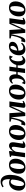

<svg xmlns="http://www.w3.org/2000/svg" viewBox="2798 -3670 884 6521"><g transform="rotate(-90 3240.5 -409.0)"><path d="M236.5 8.5Q173 8.5 126.2 -17.8Q79.5 -44 53.5 -93Q27.5 -142 27.5 -210Q27.5 -276.5 47 -336.5Q66.5 -396.5 103 -443Q139.5 -489.5 190 -516Q240.5 -542.5 302 -542.5Q339 -542.5 369.8 -532.8Q400.5 -523 414.5 -510Q419 -585 411.2 -636Q403.5 -687 386.8 -717Q370 -747 346 -760.2Q322 -773.5 293.5 -773.5Q262 -773.5 232.2 -763Q202.5 -752.5 164.5 -728L140.5 -768Q168.5 -786.5 199.2 -800.8Q230 -815 262 -823Q294 -831 326 -831Q389.5 -831 435 -805Q480.5 -779 509.5 -732Q538.5 -685 551.8 -621.8Q565 -558.5 562.5 -484.5Q560.5 -417.5 548.8 -347.8Q537 -278 513.5 -214.5Q490 -151 452.5 -100.5Q415 -50 361.5 -20.8Q308 8.5 236.5 8.5ZM254.5 -36Q282 -36 305 -64.8Q328 -93.5 346 -140Q364 -186.5 376.8 -241.8Q389.5 -297 396.2 -351Q403 -405 403.5 -447Q394.5 -461.5 383.5 -471Q372.5 -480.5 359.2 -485Q346 -489.5 330 -489.5Q303 -489.5 280 -473.2Q257 -457 238.8 -428Q220.5 -399 208 -361Q195.5 -323 188.8 -279.8Q182 -236.5 182 -191.5Q182 -133.5 190.5 -99.5Q199 -65.5 215.5 -50.8Q232 -36 254.5 -36Z M898 -547Q969 -547 1016.2 -521Q1063.5 -495 1087.2 -446Q1111 -397 1111.5 -327.5Q1111.5 -259 1091.8 -197.2Q1072 -135.5 1033.8 -88.2Q995.5 -41 939.8 -13.8Q884 13.5 813 13.5Q743.5 13.5 696.5 -12.8Q649.5 -39 626 -88Q602.5 -137 602 -205Q601.5 -275.5 621.2 -337.2Q641 -399 679.2 -446.2Q717.5 -493.5 772.8 -520.2Q828 -547 898 -547ZM884.5 -501Q857.5 -501 837.2 -481Q817 -461 802.5 -427.5Q788 -394 778.8 -353Q769.5 -312 765.2 -269.2Q761 -226.5 761.5 -188.5Q761.5 -135.5 769 -101Q776.5 -66.5 791.8 -49.5Q807 -32.5 829.5 -32.5Q856.5 -32.5 876.8 -52.5Q897 -72.5 911.2 -106.2Q925.5 -140 934.8 -181Q944 -222 948.2 -265Q952.5 -308 952 -346Q952 -400 944.8 -434.2Q937.5 -468.5 922.8 -484.8Q908 -501 884.5 -501Z M1359 -395Q1374 -423.5 1394 -450.2Q1414 -477 1438.8 -498.5Q1463.5 -520 1492 -532.8Q1520.5 -545.5 1553 -545.5Q1608 -545.5 1639 -513.2Q1670 -481 1670 -416Q1670 -395 1666.5 -365.8Q1663 -336.5 1658 -305Q1653 -273.5 1648.5 -245.5Q1644.5 -220 1639.8 -191.5Q1635 -163 1631.5 -137Q1628 -111 1627 -93Q1627 -75.5 1632.5 -69.8Q1638 -64 1645 -64Q1653.5 -64 1664.2 -69.2Q1675 -74.5 1690 -87L1702.5 -59Q1694.5 -48.5 1674.8 -32Q1655 -15.5 1624.5 -2.2Q1594 11 1551.5 11Q1523.5 11 1506 1.5Q1488.5 -8 1480.5 -23.8Q1472.5 -39.5 1473 -60Q1473 -70.5 1475 -88.5Q1477 -106.5 1480.8 -128.8Q1484.5 -151 1488.5 -174.2Q1492.5 -197.5 1496 -218Q1499.5 -240.5 1503.2 -264.2Q1507 -288 1510.2 -311Q1513.5 -334 1515.5 -354.8Q1517.5 -375.5 1517 -391.5Q1517 -414.5 1513.2 -427.8Q1509.5 -441 1501.2 -446.8Q1493 -452.5 1479 -452.5Q1463 -452.5 1445 -440.8Q1427 -429 1409.2 -409.5Q1391.5 -390 1375.8 -365.5Q1360 -341 1349 -315L1305.5 0H1159.5L1221.5 -460.5L1169 -486L1174.5 -516.5L1352 -545.5L1374.5 -531Z M2042.5 -547Q2113.5 -547 2160.8 -521Q2208 -495 2231.8 -446Q2255.5 -397 2256 -327.5Q2256 -259 2236.2 -197.2Q2216.5 -135.5 2178.2 -88.2Q2140 -41 2084.2 -13.8Q2028.5 13.5 1957.5 13.5Q1888 13.5 1841 -12.8Q1794 -39 1770.5 -88Q1747 -137 1746.5 -205Q1746 -275.5 1765.8 -337.2Q1785.5 -399 1823.8 -446.2Q1862 -493.5 1917.2 -520.2Q1972.5 -547 2042.5 -547ZM2029 -501Q2002 -501 1981.8 -481Q1961.5 -461 1947 -427.5Q1932.5 -394 1923.2 -353Q1914 -312 1909.8 -269.2Q1905.5 -226.5 1906 -188.5Q1906 -135.5 1913.5 -101Q1921 -66.5 1936.2 -49.5Q1951.5 -32.5 1974 -32.5Q2001 -32.5 2021.2 -52.5Q2041.5 -72.5 2055.8 -106.2Q2070 -140 2079.2 -181Q2088.5 -222 2092.8 -265Q2097 -308 2096.5 -346Q2096.5 -400 2089.2 -434.2Q2082 -468.5 2067.2 -484.8Q2052.5 -501 2029 -501Z M2910.5 11Q2877 11 2856.8 -5.8Q2836.5 -22.5 2841 -57.5L2876 -314.5L2898 -483.5L2822 -323L2670 7H2559.5L2530.5 -314L2520 -483Q2505.5 -418.5 2491.2 -358.2Q2477 -298 2462.5 -244.8Q2448 -191.5 2433 -148Q2418 -104.5 2401 -74Q2378.5 -32 2349.8 -12Q2321 8 2283 8Q2276 8 2266 6.2Q2256 4.5 2248 2Q2240 -0.5 2237.5 -2.5L2272.5 -134.5Q2277.5 -132 2289 -128.8Q2300.5 -125.5 2313.2 -123.2Q2326 -121 2332.5 -121Q2338 -121 2343.2 -124.2Q2348.5 -127.5 2354 -133.2Q2359.5 -139 2365.2 -147.2Q2371 -155.5 2376.5 -165Q2391 -187 2404.5 -223.5Q2418 -260 2429.5 -303Q2441 -346 2450.2 -388.2Q2459.5 -430.5 2466 -464.5L2366.5 -493.5L2374 -532.5H2657.5L2677.5 -219.5L2683.5 -115L2728 -219.5L2868.5 -532.5H3057L2997.5 -104.5Q2995.5 -90 2997.2 -80.8Q2999 -71.5 3003.5 -67.5Q3008 -63.5 3013.5 -63.5Q3025 -63.5 3037.5 -70.8Q3050 -78 3061.5 -89L3074.5 -56Q3066.5 -46.5 3043.5 -30.8Q3020.5 -15 2986.5 -2Q2952.5 11 2910.5 11Z M3415 -547Q3486 -547 3533.2 -521Q3580.5 -495 3604.2 -446Q3628 -397 3628.5 -327.5Q3628.5 -259 3608.8 -197.2Q3589 -135.5 3550.8 -88.2Q3512.5 -41 3456.8 -13.8Q3401 13.5 3330 13.5Q3260.5 13.5 3213.5 -12.8Q3166.5 -39 3143 -88Q3119.5 -137 3119 -205Q3118.5 -275.5 3138.2 -337.2Q3158 -399 3196.2 -446.2Q3234.5 -493.5 3289.8 -520.2Q3345 -547 3415 -547ZM3401.5 -501Q3374.5 -501 3354.2 -481Q3334 -461 3319.5 -427.5Q3305 -394 3295.8 -353Q3286.5 -312 3282.2 -269.2Q3278 -226.5 3278.5 -188.5Q3278.5 -135.5 3286 -101Q3293.5 -66.5 3308.8 -49.5Q3324 -32.5 3346.5 -32.5Q3373.5 -32.5 3393.8 -52.5Q3414 -72.5 3428.2 -106.2Q3442.5 -140 3451.8 -181Q3461 -222 3465.2 -265Q3469.5 -308 3469 -346Q3469 -400 3461.8 -434.2Q3454.5 -468.5 3439.8 -484.8Q3425 -501 3401.5 -501Z M3703.5 10Q3681.5 10 3666.2 5.5Q3651 1 3640 -7L3681.5 -114.5Q3687 -107 3693.5 -98.5Q3700 -90 3707 -81.2Q3714 -72.5 3720.8 -64.2Q3727.5 -56 3733.5 -49Q3750 -50.5 3768.2 -67.8Q3786.5 -85 3802 -116.8Q3817.5 -148.5 3827.2 -192.8Q3837 -237 3837 -291.5Q3837 -345.5 3827.5 -381Q3818 -416.5 3802 -433.8Q3786 -451 3766.5 -451Q3743.5 -451 3723 -440.5Q3702.5 -430 3680 -409.5L3659.5 -438.5Q3669 -453 3692 -476.2Q3715 -499.5 3749.5 -518.5Q3784 -537.5 3826.5 -537.5Q3871 -537.5 3905 -514.2Q3939 -491 3958.5 -444.2Q3978 -397.5 3978 -325.5Q3978 -319 3977.8 -311.5Q3977.5 -304 3976.5 -297.5H4061L4093 -532.5H4239.5L4206.5 -297H4295Q4314 -362.5 4353.5 -417.2Q4393 -472 4444.8 -504.8Q4496.5 -537.5 4553 -537.5Q4574.5 -537.5 4589.8 -533Q4605 -528.5 4615.5 -520L4575 -413Q4569 -420.5 4562.5 -429Q4556 -437.5 4549 -446.2Q4542 -455 4535.2 -463.2Q4528.5 -471.5 4522.5 -478.5Q4506.5 -477.5 4488.5 -460Q4470.5 -442.5 4455 -410.8Q4439.5 -379 4429.8 -334.8Q4420 -290.5 4420 -236Q4420 -182.5 4429.8 -147Q4439.5 -111.5 4456 -93.8Q4472.5 -76 4492 -76Q4516.5 -76 4537.2 -86.5Q4558 -97 4580.5 -118L4600.5 -88Q4591 -74.5 4568 -51Q4545 -27.5 4510.5 -8.8Q4476 10 4432.5 10Q4385 10 4350.2 -15.5Q4315.5 -41 4297 -89.8Q4278.5 -138.5 4280 -207.5Q4280.5 -218 4281.5 -229.5Q4282.5 -241 4284 -252H4200.5L4166.5 0H4020.5L4054.5 -252H3969Q3956 -197.5 3929.5 -150Q3903 -102.5 3867 -66.8Q3831 -31 3789.2 -10.5Q3747.5 10 3703.5 10Z M5047.5 -101Q5034 -80.5 5003.8 -54Q4973.5 -27.5 4928.2 -8Q4883 11.5 4824.5 11.5Q4770.5 11.5 4732.2 -6.8Q4694 -25 4670 -55.8Q4646 -86.5 4635 -124.8Q4624 -163 4623.5 -203.5Q4623.5 -277.5 4646.5 -340.2Q4669.5 -403 4711.2 -449.8Q4753 -496.5 4809.2 -522.5Q4865.5 -548.5 4931 -548.5Q4984 -548.5 5016.8 -533.5Q5049.5 -518.5 5065.2 -492.5Q5081 -466.5 5081.5 -434Q5082 -387.5 5062.5 -353.2Q5043 -319 5010.2 -295.2Q4977.5 -271.5 4937.8 -256.5Q4898 -241.5 4857.5 -234.5Q4817 -227.5 4782.5 -226.5Q4781 -191 4786 -161.2Q4791 -131.5 4803 -109.5Q4815 -87.5 4834.5 -75.2Q4854 -63 4881.5 -63Q4915.5 -63 4942.2 -74.2Q4969 -85.5 4989.8 -102.8Q5010.5 -120 5025.5 -137.5ZM4899 -498.5Q4871.5 -498.5 4851 -476.8Q4830.5 -455 4816.5 -420Q4802.5 -385 4794.2 -344.8Q4786 -304.5 4783.5 -267.5Q4803 -269.5 4825.2 -278Q4847.5 -286.5 4868.5 -300.8Q4889.5 -315 4906.5 -334.8Q4923.5 -354.5 4933.5 -379.2Q4943.5 -404 4943 -433.5Q4942 -468 4930.5 -483.2Q4919 -498.5 4899 -498.5Z M5736 11Q5702.5 11 5682.2 -5.8Q5662 -22.5 5666.5 -57.5L5701.5 -314.5L5723.5 -483.5L5647.5 -323L5495.5 7H5385L5356 -314L5345.5 -483Q5331 -418.5 5316.8 -358.2Q5302.5 -298 5288 -244.8Q5273.5 -191.5 5258.5 -148Q5243.5 -104.5 5226.5 -74Q5204 -32 5175.2 -12Q5146.5 8 5108.5 8Q5101.5 8 5091.5 6.2Q5081.5 4.5 5073.5 2Q5065.5 -0.5 5063 -2.5L5098 -134.5Q5103 -132 5114.5 -128.8Q5126 -125.5 5138.8 -123.2Q5151.5 -121 5158 -121Q5163.5 -121 5168.8 -124.2Q5174 -127.5 5179.5 -133.2Q5185 -139 5190.8 -147.2Q5196.5 -155.5 5202 -165Q5216.5 -187 5230 -223.5Q5243.5 -260 5255 -303Q5266.5 -346 5275.8 -388.2Q5285 -430.5 5291.5 -464.5L5192 -493.5L5199.5 -532.5H5483L5503 -219.5L5509 -115L5553.5 -219.5L5694 -532.5H5882.5L5823 -104.5Q5821 -90 5822.8 -80.8Q5824.5 -71.5 5829 -67.5Q5833.5 -63.5 5839 -63.5Q5850.5 -63.5 5863 -70.8Q5875.5 -78 5887 -89L5900 -56Q5892 -46.5 5869 -30.8Q5846 -15 5812 -2Q5778 11 5736 11Z M6240.5 -547Q6311.5 -547 6358.8 -521Q6406 -495 6429.8 -446Q6453.5 -397 6454 -327.5Q6454 -259 6434.2 -197.2Q6414.5 -135.5 6376.2 -88.2Q6338 -41 6282.2 -13.8Q6226.5 13.5 6155.5 13.5Q6086 13.5 6039 -12.8Q5992 -39 5968.5 -88Q5945 -137 5944.5 -205Q5944 -275.5 5963.8 -337.2Q5983.5 -399 6021.8 -446.2Q6060 -493.5 6115.2 -520.2Q6170.5 -547 6240.5 -547ZM6227 -501Q6200 -501 6179.8 -481Q6159.5 -461 6145 -427.5Q6130.5 -394 6121.2 -353Q6112 -312 6107.8 -269.2Q6103.5 -226.5 6104 -188.5Q6104 -135.5 6111.5 -101Q6119 -66.5 6134.2 -49.5Q6149.5 -32.5 6172 -32.5Q6199 -32.5 6219.2 -52.5Q6239.5 -72.5 6253.8 -106.2Q6268 -140 6277.2 -181Q6286.5 -222 6290.8 -265Q6295 -308 6294.5 -346Q6294.5 -400 6287.2 -434.2Q6280 -468.5 6265.2 -484.8Q6250.5 -501 6227 -501Z"/></g></svg>

Font: Merriweather 72pt ExtraBold
Style: Italic
Weight: 800
Italic angle: -7.8°
Version: Version 2.101